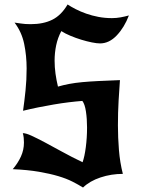

<svg xmlns="http://www.w3.org/2000/svg" viewBox="-20 -800 630 858"><path d="M254 -661Q238 -631 231 -597.5Q224 -564 224 -529Q224 -500 228 -471Q232 -442 239 -413Q263 -420 289.5 -425Q316 -430 348.5 -433Q381 -436 422 -438Q463 -440 516 -442Q513 -402 510 -350Q507 -298 507 -240Q507 -185 511.5 -129.5Q516 -74 529 -23Q477 -23 429 -7Q381 9 351 38Q330 25 303.5 11.5Q277 -2 240 -13Q203 -24 153.5 -32.5Q104 -41 37 -44Q60 -71 73.5 -100.5Q87 -130 87 -163Q87 -174 86 -184Q85 -194 82 -205Q96 -205 121 -193.5Q146 -182 180 -164Q214 -146 256.5 -122.5Q299 -99 349 -75Q358 -100 363.5 -142.5Q369 -185 369 -230Q369 -269 364 -302Q359 -335 348 -349Q321 -347 288 -343Q255 -339 220 -333Q185 -327 150 -320Q115 -313 83 -305Q89 -347 94 -395Q99 -443 99 -494Q99 -551 88 -604Q77 -657 45 -699Q55 -698 73 -695Q91 -692 117 -692Q174 -692 214 -712Q254 -732 282 -780Q297 -770 318.5 -759Q340 -748 365.5 -739Q391 -730 420 -724.5Q449 -719 480 -719Q500 -719 519 -722.5Q538 -726 556 -731Q536 -678 502 -642Q468 -606 427 -606Q413 -606 390.5 -610.5Q368 -615 343.5 -622.5Q319 -630 295 -640Q271 -650 254 -661Z"/></svg>

Font: New Rocker
Style: Regular
Weight: 400
Designer: Pablo Impallari, Brenda Gallo, Rodrigo Fuenzalida
Foundry: Pablo Impallari, Brenda Gallo, Rodrigo Fuenzalida
Version: Version 1.000; ttfautohint (v0.93) -l 8 -r 50 -G 200 -x 14 -